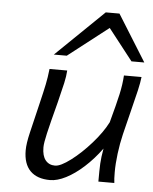

<svg xmlns="http://www.w3.org/2000/svg" viewBox="-54 -809 692 866"><g transform="rotate(5 291.5 -375.5)"><path d="M433.1 -150.4Q397 -101.1 356.4 -64.5Q315.9 -27.8 276.6 -7.8Q237.3 12.2 205.1 12.2Q146 12.2 115 -19.3Q84 -50.8 84 -111.8Q84 -142.6 95.7 -191.9L129.4 -333Q142.1 -385.7 148.4 -416.5Q154.8 -447.3 159.2 -486.8H239.3Q237.8 -461.4 230.7 -429.2Q223.6 -397 209.5 -341.3Q183.1 -240.7 172.9 -196.3Q162.6 -151.9 162.6 -132.3Q162.6 -93.8 178.5 -74.2Q194.3 -54.7 221.7 -54.7Q246.6 -54.7 292 -88.9Q337.4 -123 382.3 -173.8Q427.2 -224.6 450.7 -271Q474.1 -356.9 483.9 -401.4Q493.7 -445.8 496.1 -486.8H575.7Q573.2 -462.9 564.7 -425.5Q556.2 -388.2 539.6 -323.2Q533.7 -298.8 527.3 -273.7Q521 -248.5 514.6 -222.2Q504.4 -179.7 498.5 -133.3Q492.7 -86.9 492.7 -48.8Q492.7 -17.6 495.1 0H422.9Q422.9 -52.7 424.3 -81.5Q425.8 -110.4 433.1 -150.4ZM172.9 -553.2 389.6 -763.2H451.7L582.5 -553.2H524.4L413.6 -694.8L231.4 -553.2Z"/></g></svg>

Font: Lesson One Light
Style: Italic
Weight: 300
Italic angle: -14°
Designer: But Ko, Victor Gaultney, Annie Olsen, Julie Remington, Don Collingsworth, Eric Hays, Becca Hirsbrunner
Version: Version 1.100